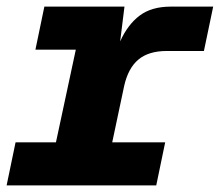

<svg xmlns="http://www.w3.org/2000/svg" viewBox="-32 -560 664 580"><path d="M-12 0 15 -130H137L197 -410H75L102 -540H344L331 -435Q354 -486 390 -513Q426 -540 484 -540H612L584 -406H472Q417 -406 386 -380Q355 -354 343 -300L307 -130H467L440 0Z"/></svg>

Font: Geist Mono Black
Style: Italic
Weight: 900
Italic angle: -12°
Monospace: yes
Designer: Basement.studio, Andrés Briganti, Mateo Zaragoza
Foundry: Basement.studio, Vercel, Andrés Briganti, Guido Ferreyra, Mateo Zaragoza
Version: Version 1.500; ttfautohint (v1.8.4.7-5d5b)